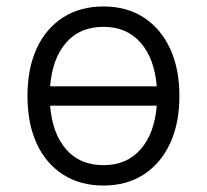

<svg xmlns="http://www.w3.org/2000/svg" viewBox="-20 -562 640 594"><path d="M300 12Q228 12 175 -22Q122 -56 93.5 -118Q65 -180 65 -265Q65 -350 93.5 -412Q122 -474 175 -508Q228 -542 300 -542Q372 -542 424.5 -508Q477 -474 506 -412Q535 -350 535 -265Q535 -180 506 -118Q477 -56 424.5 -22Q372 12 300 12ZM300 -479Q227 -479 184.5 -430Q142 -381 135 -295H465Q458 -381 415 -430Q372 -479 300 -479ZM300 -51Q372 -51 415 -100Q458 -149 465 -235H135Q142 -149 184.5 -100Q227 -51 300 -51Z"/></svg>

Font: Geist Mono Light
Style: Regular
Weight: 300
Monospace: yes
Designer: Basement.studio, Andrés Briganti, Mateo Zaragoza
Foundry: Basement.studio, Vercel, Andrés Briganti, Guido Ferreyra, Mateo Zaragoza
Version: Version 1.500; ttfautohint (v1.8.4.7-5d5b)